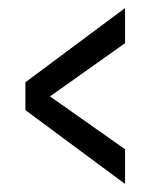

<svg xmlns="http://www.w3.org/2000/svg" viewBox="-20 -565 410 476"><path d="M290 -109 43 -292V-361L290 -545V-458L104 -326L290 -195Z"/></svg>

Font: Smooch Sans
Style: Bold
Weight: 700
Designer: Robert E. Leuschke
Foundry: Robert E. Leuschke
Version: Version 1.010